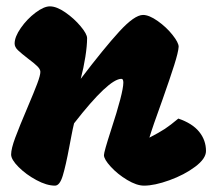

<svg xmlns="http://www.w3.org/2000/svg" viewBox="-20 -584 700 604"><path d="M628 -109Q628 -85 594 -59.5Q560 -34 513 -17Q466 0 433 0Q410 0 380 -18Q350 -36 328.5 -59.5Q307 -83 307 -96Q307 -106 329 -174Q368 -293 368 -324Q368 -336 362 -336Q322 -336 213 -196Q209 -180 204.5 -156Q200 -132 198 -122Q187 -63 177.5 -31.5Q168 0 153 0Q127 0 94.5 -17.5Q62 -35 38.5 -58.5Q15 -82 15 -98Q15 -116 28 -151Q41 -186 67 -247Q87 -294 97 -320.5Q107 -347 107 -358Q107 -366 97.5 -375.5Q88 -385 69 -399Q47 -416 36.5 -426Q26 -436 26 -447Q26 -468 45.5 -496Q65 -524 91.5 -544Q118 -564 137 -564Q158 -564 185.5 -545Q213 -526 233.5 -501.5Q254 -477 254 -464Q254 -440 248.5 -405Q243 -370 234 -336Q307 -432 355 -484.5Q403 -537 430 -537Q449 -537 476 -518Q503 -499 522.5 -474.5Q542 -450 542 -437Q541 -420 528 -379Q515 -338 491 -270Q459 -182 450 -151Q481 -167 498.5 -178.5Q516 -190 541 -211Q585 -196 606.5 -169.5Q628 -143 628 -109Z"/></svg>

Font: Mogra
Style: Regular
Weight: 400
Designer: Lipi Raval
Foundry: Lipi Raval
Version: Version 1.002;PS 1.002;hotconv 1.0.88;makeotf.lib2.5.647800;